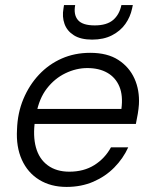

<svg xmlns="http://www.w3.org/2000/svg" viewBox="-20 -724 602 756"><path d="M242 12Q180 12 134.5 -16Q89 -44 66 -95Q43 -146 47 -214Q49 -279 72 -334Q95 -389 133.5 -430Q172 -471 223 -493.5Q274 -516 335 -516Q403 -516 446 -488Q489 -460 509.5 -414.5Q530 -369 527 -313Q526 -297 522.5 -275.5Q519 -254 515 -236H101L111 -295H458Q465 -348 450 -383.5Q435 -419 402.5 -437.5Q370 -456 324 -456Q280 -456 237.5 -435.5Q195 -415 164.5 -375.5Q134 -336 123 -276L118 -250Q109 -189 121.5 -143.5Q134 -98 168 -73Q202 -48 253 -48Q310 -48 351.5 -74Q393 -100 417 -144H485Q465 -100 430 -64.5Q395 -29 347.5 -8.5Q300 12 242 12ZM343 -568Q298 -568 271 -585Q244 -602 234 -630Q224 -658 230 -691L232 -704H276Q269 -666 287 -645Q305 -624 353 -624Q400 -624 425 -645Q450 -666 458 -704H503L500 -690Q493 -657 473.5 -629.5Q454 -602 421 -585Q388 -568 343 -568Z"/></svg>

Font: DM Sans Light
Style: Italic
Weight: 300
Italic angle: -10°
Designer: Colophon Foundry, Jonny Pinhorn
Foundry: Colophon Foundry
Version: Version 4.004;gftools[0.9.30]